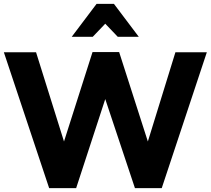

<svg xmlns="http://www.w3.org/2000/svg" viewBox="-21 -973 1093 996"><path d="M166 -702H-1L234 3H374L525 -459L679 3H818L1052 -702H889L746 -239L597 -703H459L311 -239ZM570 -953H480L351 -782H460L525 -850L590 -782H699Z"/></svg>

Font: Geom
Style: Bold
Weight: 700
Version: Version 1.102